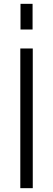

<svg xmlns="http://www.w3.org/2000/svg" viewBox="-20 -982 277 1002"><path d="M151 0H86V-729H151ZM87 -828V-962H150V-828Z"/></svg>

Font: BDO Grotesk Light
Style: Regular
Weight: 300
Designer: Deni Anggara
Foundry: Lokal Container
Version: Version 2.000